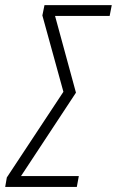

<svg xmlns="http://www.w3.org/2000/svg" viewBox="-60 -734 458 754"><path d="M-39.6 0 -33.2 -37.1 189 -373.5 106.4 -673.3 114.7 -713.9H378.9L370.6 -671.4H156.2L238.3 -370.1L22.5 -42.5H249.5L241.7 0Z"/></svg>

Font: Open Sans Condensed Light
Style: Italic
Weight: 300
Width: 3
Italic angle: -12°
Designer: Monotype Design Team
Foundry: Monotype Imaging Inc.
Version: Version 3.000; ttfautohint (v1.8.4)